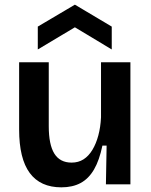

<svg xmlns="http://www.w3.org/2000/svg" viewBox="-20 -790 649 823"><path d="M243 13Q153 13 107.5 -48.5Q62 -110 62 -235V-523H189V-249Q189 -170 213 -131.5Q237 -93 287 -93Q316 -93 338 -107Q360 -121 376 -147.5Q392 -174 401.5 -209.5Q411 -245 413 -287V-523H539V-216V0H434L437 -166H419Q406 -103 383 -63.5Q360 -24 325.5 -5.5Q291 13 243 13ZM142 -578V-676L301 -770L459 -676V-578L301 -673Z"/></svg>

Font: Bricolage Grotesque 16pt SemiBold
Style: Regular
Weight: 600
Version: Version 1.001;gftools[0.9.33.dev8+g029e19f]